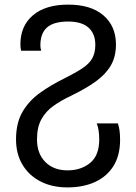

<svg xmlns="http://www.w3.org/2000/svg" viewBox="-20 -566 593 836"><path d="M273.9 250Q207 250 156.5 224.1Q106 198.2 77.9 151.1Q49.8 104 49.8 41Q49.8 -30.8 77.9 -78.9Q106 -127 153.6 -161.4Q201.2 -195.8 261.2 -225.1Q309.1 -249 338.6 -268.6Q368.2 -288.1 381.6 -312Q395 -335.9 395 -371.1Q395 -418.9 365.5 -445.6Q335.9 -472.2 276.9 -472.2Q213.9 -472.2 184.8 -446.5Q155.8 -420.9 155.8 -368.2Q155.8 -356.9 159.2 -345.2H71.8Q68.8 -359.9 68.8 -373Q68.8 -453.1 123.5 -499.5Q178.2 -545.9 276.9 -545.9Q376 -545.9 430.4 -499Q484.9 -452.1 484.9 -372.1Q484.9 -319.8 462.9 -281.5Q440.9 -243.2 397.5 -211.7Q354 -180.2 287.1 -147.9Q245.1 -127.9 212.2 -104.5Q179.2 -81.1 160.2 -46.6Q141.1 -12.2 141.1 41Q141.1 103 177.5 139.4Q213.9 175.8 273.9 175.8Q333 175.8 372.6 143.3Q412.1 110.8 412.1 41Q412.1 18.1 408.9 -0.5Q405.8 -19 400.9 -28.8H493.2Q502.9 -2 502.9 42Q502.9 111.8 473.4 158Q443.8 204.1 392.3 227.1Q340.8 250 273.9 250Z"/></svg>

Font: Kurinto Seri
Style: Regular
Weight: 400
Designer: Kurinto was developed by Clint Goss from a range of fonts that are compatible with the SIL Open Font License Version 1.1
Foundry: Clinton F. Goss
Version: Version 2.196; July 25, 2020